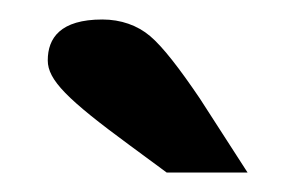

<svg xmlns="http://www.w3.org/2000/svg" viewBox="-20 -816 299 197"><path d="M185 -715C164 -746 147 -768 134 -779C121 -790 104 -796 85 -796C42 -796 29 -777 29 -754C29 -734 49 -714 113 -667L151 -639H234Z"/></svg>

Font: Domine
Style: Bold
Weight: 700
Designer: Pablo Impallari, Rodrigo Fuenzalida, Brenda Gallo
Foundry: Pablo Impallari, Rodrigo Fuenzalida, Brenda Gallo
Version: Version 2.000